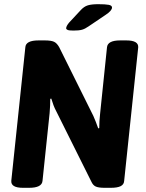

<svg xmlns="http://www.w3.org/2000/svg" viewBox="-20 -895 695 917"><path d="M90 2Q31 2 34 -32L101 -669Q103 -702 164 -702H194Q224 -702 238 -695.5Q252 -689 263 -669L426 -341Q432 -327 438 -312Q444 -297 449 -282L454 -283Q454 -300 455 -315.5Q456 -331 458 -351L491 -669Q494 -702 554 -702H583Q643 -702 640 -668L573 -31Q572 -14 556.5 -6Q541 2 509 2H480Q451 2 437.5 -4Q424 -10 416 -28L248 -365Q241 -378 235.5 -392.5Q230 -407 225 -424L220 -423Q220 -391 217 -355L183 -31Q180 2 119 2ZM331 -749Q310 -749 303 -752Q296 -755 296 -760Q296 -770 310 -787L364 -845Q381 -864 399.5 -869.5Q418 -875 449 -875Q483 -875 499 -872Q515 -869 515 -859Q515 -852 507.5 -843Q500 -834 483 -823L403 -769Q386 -757 371.5 -753Q357 -749 331 -749Z"/></svg>

Font: Asap Semi Condensed Semi Condensed Regular
Style: Bold Italic
Weight: 700
Width: 4
Italic angle: -6°
Designer: Pablo Cosgaya
Foundry: Omnibus-Type
Version: Version 3.001; ttfautohint (v1.8.4.7-5d5b)